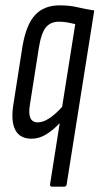

<svg xmlns="http://www.w3.org/2000/svg" viewBox="-20 -512 372 717"><path d="M174 185Q166 185 167 176L203 -52Q176 -24 150.5 -9Q125 6 98 6Q54 6 37 -27Q20 -60 30 -122L64 -339Q78 -421 111.5 -456.5Q145 -492 203 -492Q240 -492 269 -485Q298 -478 332 -473L229 176Q228 185 220 185ZM92 -123Q80 -55 121 -55Q141 -55 164.5 -70.5Q188 -86 212 -113L261 -422Q249 -425 233 -428Q217 -431 200 -431Q169 -431 151.5 -410Q134 -389 125 -333Z"/></svg>

Font: Sofia Sans Extra Condensed
Style: Italic
Weight: 400
Italic angle: -9°
Designer: Botio Nikoltchev, Ani Petrova
Foundry: lettersoup
Version: Version 4.101; ttfautohint (v1.8.4.7-5d5b)